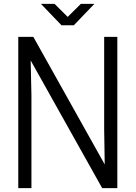

<svg xmlns="http://www.w3.org/2000/svg" viewBox="-20 -970 699 990"><path d="M585 -779.8V0H506.8L138.2 -658.2L142.1 -477.1V0H74.2V-779.8H151.9L520 -122.1L517.1 -303.2V-779.8ZM190.9 -950.2H261.2L329.1 -882.8L397 -950.2H466.8L360.8 -839.8H296.9Z"/></svg>

Font: Cooper Hewitt
Style: Book
Weight: 705
Designer: Village Type and Design LLC
Foundry: Cooper Hewitt Smithsonian Design Museum
Version: 1.000